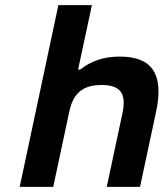

<svg xmlns="http://www.w3.org/2000/svg" viewBox="-20 -730 639 750"><path d="M208 -710 57 0H188L250 -291C265 -365 302 -398 377 -398C450 -398 474 -365 459 -291L397 0H527L590 -295C621 -442 573 -509 448 -509C381 -509 332 -489 293 -458H285L339 -710Z"/></svg>

Font: LT Wave Text Bold Italic
Style: Regular
Weight: 700
Designer: Daniel Lyons
Version: Version 2.5 (Glyphs App)